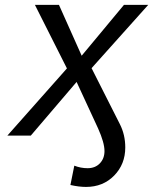

<svg xmlns="http://www.w3.org/2000/svg" viewBox="-20 -548 640 776"><path d="M486.3 47.9Q486.3 115.7 441.4 161.6Q396.5 207.5 327.6 207.5Q299.3 207.5 264.6 199.7L280.3 121.6Q306.6 131.8 334 131.8Q364.7 131.8 383.5 112.3Q402.3 92.8 402.3 62.5Q402.3 28.8 376.5 -28.8L289.6 -216.8L104.5 0H9.8L250.5 -271.5L121.1 -528.3H218.3L310.1 -322.8L481 -528.3H579.1L350.1 -272.5L464.4 -46.4Q486.3 -3.4 486.3 47.9Z"/></svg>

Font: Cousine
Style: Italic
Weight: 400
Italic angle: -12°
Monospace: yes
Designer: Steve Matteson
Foundry: Monotype Imaging Inc.
Version: Version 1.21